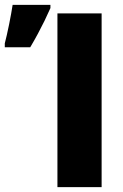

<svg xmlns="http://www.w3.org/2000/svg" viewBox="-27 -769 506 789"><path d="M209 0V-713.9H390.6V0ZM-7.3 -574.7V-590.8Q-3.9 -604 1 -625Q5.9 -646 10.5 -669.2Q15.1 -692.4 19 -713.9Q22.9 -735.4 24.9 -749H180.2V-735.8Q168.9 -710 156 -683.6Q143.1 -657.2 128.7 -630.4Q114.3 -603.5 97.2 -574.7Z"/></svg>

Font: Open Sans SemiCondensed ExtraBold
Style: Regular
Weight: 800
Width: 4
Designer: Monotype Design Team
Foundry: Monotype Imaging Inc.
Version: Version 3.000